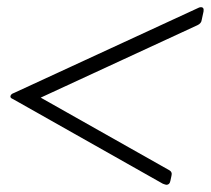

<svg xmlns="http://www.w3.org/2000/svg" viewBox="-20 -533 585 533"><path d="M526 -509Q530 -511 532.5 -512Q535 -513 538 -513Q547 -513 545 -501L540 -478Q539 -468 528 -463L93 -262L449 -61Q459 -56 456 -45L453 -31Q451 -20 442 -20Q440 -20 432 -23L16 -258Q8 -261 9 -266Q10 -272 19 -275Z"/></svg>

Font: Young Serif Light
Style: Italic
Weight: 300
Italic angle: -10.979°
Designer: Bastien Sozeau
Foundry: NBR — Bastien Sozeau
Version: Version 5.001